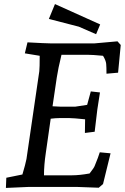

<svg xmlns="http://www.w3.org/2000/svg" viewBox="-20 -918 613 943"><path d="M226 -705H445L557 -715L573 -697L560 -561L503 -556Q503 -588 501.5 -604.5Q500 -621 486 -644Q434 -649 408 -649H282Q265 -579 259 -538L238 -396Q270 -394 279 -394H349L408 -403L426 -469L471 -464Q461 -400 458 -380L445 -271L397 -265L398 -332Q341 -338 322 -338H271Q254 -338 229 -335L205 -167Q196 -107 196 -57H334Q370 -57 420 -66Q442 -94 445 -103Q464 -149 470 -170L523 -165L486 -14L465 4Q375 0 355 0H123L9 5L11 -45L90 -61Q105 -111 110 -137L173 -568Q175 -585 175 -644L102 -656L115 -710Q206 -705 226 -705ZM220 -825 250 -898 472 -798 452 -750 367 -787Z"/></svg>

Font: Andada
Style: Italic
Weight: 400
Italic angle: -8.29999°
Designer: Carolina Giovagnoli
Foundry: Carolina Giovagnoli
Version: Version 1.003